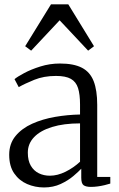

<svg xmlns="http://www.w3.org/2000/svg" viewBox="-20 -836 538 866"><path d="M178.5 9.5Q138 9.5 102.2 -6Q66.5 -21.5 44 -54Q21.5 -86.5 21.5 -138Q21.5 -188 50 -222.5Q78.5 -257 125.2 -278Q172 -299 228.5 -308.8Q285 -318.5 341 -319.5V-364.5Q341 -410.5 332 -438.8Q323 -467 299.8 -480.2Q276.5 -493.5 232.5 -493.5Q177.5 -493.5 134.5 -476Q91.5 -458.5 64.5 -443L45.5 -479Q57.5 -489.5 88.8 -506.2Q120 -523 162.2 -536.2Q204.5 -549.5 250.5 -549.5Q313 -549.5 349.8 -530.2Q386.5 -511 402.5 -469.8Q418.5 -428.5 418.5 -363V-38H477.5V-8Q466.5 -4.5 452 -1Q437.5 2.5 421.2 4.8Q405 7 390 7Q368 7 357.2 -0.5Q346.5 -8 346.5 -34.5V-75Q335 -62.5 311.2 -42.2Q287.5 -22 253.8 -6.2Q220 9.5 178.5 9.5ZM205 -43.5Q239.5 -43.5 275.8 -61.5Q312 -79.5 341 -106.5V-279.5Q267.5 -279.5 214.8 -263.2Q162 -247 133.8 -217.5Q105.5 -188 105.5 -147.5Q105.5 -111.5 119 -88.5Q132.5 -65.5 155 -54.5Q177.5 -43.5 205 -43.5ZM120.5 -607.5 93.5 -627.5 210 -816.5H288L404 -627.5L377.5 -607.5L249 -744.5Z"/></svg>

Font: Merriweather 60pt Light
Style: Regular
Weight: 300
Version: Version 2.100